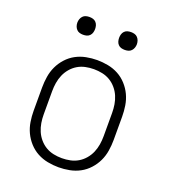

<svg xmlns="http://www.w3.org/2000/svg" viewBox="-135 -823 821 933"><g transform="rotate(20 275.0 -357.0)"><path d="M275 12Q247 12 218.5 6.5Q190 1 165 -12.5Q140 -26 120.5 -47.5Q101 -69 89 -94.5Q77 -120 72.5 -148.5Q68 -177 68 -205V-325Q68 -353 72.5 -381.5Q77 -410 89 -435.5Q101 -461 120.5 -482.5Q140 -504 165 -517.5Q190 -531 218.5 -536.5Q247 -542 275 -542Q303 -542 331.5 -536.5Q360 -531 385 -517.5Q410 -504 429.5 -482.5Q449 -461 461 -435.5Q473 -410 477.5 -381.5Q482 -353 482 -325V-205Q482 -177 477.5 -148.5Q473 -120 461 -94.5Q449 -69 429.5 -47.5Q410 -26 385 -12.5Q360 1 331.5 6.5Q303 12 275 12ZM275 -35Q297 -35 318.5 -39.5Q340 -44 358.5 -55Q377 -66 391.5 -83Q406 -100 414.5 -120Q423 -140 426.5 -161.5Q430 -183 430 -205V-325Q430 -347 426.5 -368.5Q423 -390 414.5 -410Q406 -430 391.5 -447Q377 -464 358.5 -475Q340 -486 318.5 -490.5Q297 -495 275 -495Q253 -495 231.5 -490.5Q210 -486 191.5 -475Q173 -464 158.5 -447Q144 -430 135.5 -410Q127 -390 123.5 -368.5Q120 -347 120 -325V-205Q120 -183 123.5 -161.5Q127 -140 135.5 -120Q144 -100 158.5 -83Q173 -66 191.5 -55Q210 -44 231.5 -39.5Q253 -35 275 -35ZM383 -634Q373 -634 364 -636.5Q355 -639 348.5 -646Q342 -653 339.5 -662Q337 -671 337 -680Q337 -689 339.5 -698Q342 -707 348.5 -714Q355 -721 364 -723.5Q373 -726 383 -726Q392 -726 401 -723.5Q410 -721 416.5 -714Q423 -707 426 -698Q429 -689 429 -680Q429 -671 426 -662Q423 -653 416.5 -646Q410 -639 401 -636.5Q392 -634 383 -634ZM167 -634Q158 -634 149 -636.5Q140 -639 133.5 -646Q127 -653 124 -662Q121 -671 121 -680Q121 -689 124 -698Q127 -707 133.5 -714Q140 -721 149 -723.5Q158 -726 167 -726Q177 -726 186 -723.5Q195 -721 201.5 -714Q208 -707 210.5 -698Q213 -689 213 -680Q213 -671 210.5 -662Q208 -653 201.5 -646Q195 -639 186 -636.5Q177 -634 167 -634Z"/></g></svg>

Font: Lode Dark
Style: Regular
Weight: 400
Monospace: yes
Designer: Belleve Invis
Foundry: Belleve Invis
Version: Version 29.2.0; ttfautohint (v1.8.3)